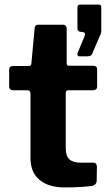

<svg xmlns="http://www.w3.org/2000/svg" viewBox="-20 -818 472 838"><path d="M278 -424Q267 -424 267 -412V-171Q267 -137 283 -122.5Q299 -108 334 -108H388Q395 -108 399 -103Q403 -98 403 -91L402 -30Q402 -11 380 -6Q362 -4 341.5 -2.5Q321 -1 300.5 -0.5Q280 0 261 0Q193 0 153 -32.5Q113 -65 113 -129V-409Q113 -424 100 -424H39Q20 -424 20 -441V-515Q20 -530 38 -530H107Q116 -530 117 -541L131 -693Q132 -710 146 -710H255Q271 -710 271 -691V-541Q271 -531 281 -531H386Q404 -531 404 -515V-441Q404 -424 384 -424ZM327 -572Q321 -572 319 -576.5Q317 -581 318 -585L349 -660Q355 -675 343 -678L333 -679Q318 -680 318 -694V-785Q318 -798 330 -798H411Q422 -798 422 -787V-679Q422 -677 421 -675Q420 -673 420 -671L383 -585Q381 -578 375.5 -575Q370 -572 358 -572Z"/></svg>

Font: Libre Franklin Thin
Style: Bold
Weight: 700
Version: Version 3.000